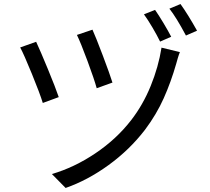

<svg xmlns="http://www.w3.org/2000/svg" viewBox="-20 -874 1040 951"><path d="M956 -722 901 -698Q852 -790 819 -831L874 -854Q910 -804 956 -722ZM828 -692 773 -668Q758 -699 735 -738Q712 -777 693 -803L748 -825Q765 -801 789 -761Q813 -721 828 -692ZM537 -465 459 -437Q447 -481 413.5 -571.5Q380 -662 361 -701L438 -727Q454 -692 489 -599.5Q524 -507 537 -465ZM271 -393 192 -364Q178 -410 138 -508Q98 -606 80 -639L159 -667Q180 -622 217.5 -531Q255 -440 271 -393ZM853 -559Q827 -468 791 -387.5Q755 -307 698 -231Q622 -132 518 -56.5Q414 19 305 57L237 -12Q347 -44 451.5 -114Q556 -184 629 -278Q688 -354 726.5 -448.5Q765 -543 780 -638L871 -616Q866 -604 860.5 -585.5Q855 -567 853 -559Z"/></svg>

Font: Noto Sans SC
Style: Regular
Weight: 400
Designer: Ryoko NISHIZUKA ____ (kana & ideographs); Paul D. Hunt (Latin, Greek & Cyrillic); Wenlong ZHANG ___ (bopomofo); Sandoll 
Foundry: Adobe Systems Incorporated
Version: Version 1.004